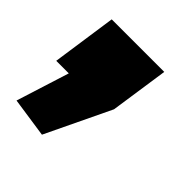

<svg xmlns="http://www.w3.org/2000/svg" viewBox="-102 -240 465 465"><g transform="rotate(45 130.0 -7.5)"><path d="M206 -166 184 -16 104 151 2 136 45 0H2L26 -166Z"/></g></svg>

Font: Pathway Extreme 8pt Thin 12pt ExtraBold
Style: Italic
Weight: 800
Italic angle: -8°
Version: Version 1.001;gftools[0.9.26]